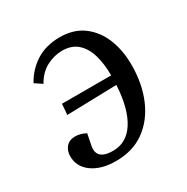

<svg xmlns="http://www.w3.org/2000/svg" viewBox="-129 -635 741 761"><g transform="rotate(-30 241.0 -254.5)"><path d="M136 -88Q124 -27 201 -27Q263 -27 299.5 -84Q336 -141 342 -247L114 -241L118 -290H343Q343 -343 331 -384Q319 -425 292.5 -448.5Q266 -472 223 -472Q187 -472 152 -454Q117 -436 94 -395L61 -417Q88 -466 133.5 -494.5Q179 -523 241 -523Q305 -523 348 -491Q391 -459 412.5 -405.5Q434 -352 434 -286Q434 -200 405 -132Q376 -64 322 -25Q268 14 191 14Q124 14 83 -15.5Q42 -45 42 -93Q42 -118 56.5 -135Q71 -152 98 -152Q121 -152 146 -139Z"/></g></svg>

Font: Literata 36pt
Style: Italic
Weight: 400
Italic angle: -2°
Designer: Latin by Veronika Burian and Jose Scaglione. Greek by Irene Vlachou. Cyrillic by Vera Evstafieva
Foundry: TypeTogether
Version: Version 3.002